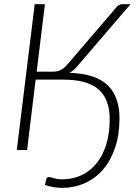

<svg xmlns="http://www.w3.org/2000/svg" viewBox="-20 -728 671 932"><path d="M283 142.5Q332 142.5 374 123.2Q416 104 446.8 67Q477.5 30 495 -24.2Q512.5 -78.5 512.5 -149Q512.5 -190.5 503.2 -221Q494 -251.5 477.8 -273Q461.5 -294.5 439.5 -307.8Q417.5 -321 392.2 -328.5Q367 -336 339.8 -338.8Q312.5 -341.5 285.5 -341.5H153L111.5 0H61.5L148.5 -707.5H198L158 -380H233Q244.5 -380 254 -381.5Q263.5 -383 272.2 -387Q281 -391 289.8 -398Q298.5 -405 308 -416L544 -691.5Q549.5 -698.5 556.8 -703Q564 -707.5 572.5 -707.5H613.5L356 -407.5Q337.5 -385.5 317.5 -374.5Q347 -373.5 376.5 -369.2Q406 -365 433 -355.5Q460 -346 483.2 -330Q506.5 -314 523.5 -289.8Q540.5 -265.5 550.2 -232Q560 -198.5 560 -154Q560 -75 539.2 -12.5Q518.5 50 481.5 93.5Q444.5 137 393.5 160.2Q342.5 183.5 282 184Q261.5 184 240.5 180.5Q219.5 177 198 169.5Q199.5 162.5 201.2 156Q203 149.5 204 142.5Q205.5 138 208.5 134.8Q211.5 131.5 218.5 131.5Q223 131.5 228.2 133.2Q233.5 135 241 137Q248.5 139 258.8 140.8Q269 142.5 283 142.5Z"/></svg>

Font: Lato Light
Style: Italic
Weight: 300
Italic angle: -7°
Designer: Lukasz Dziedzic
Foundry: tyPoland Lukasz Dziedzic
Version: Version 2.007; 2014-02-27